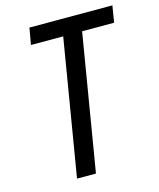

<svg xmlns="http://www.w3.org/2000/svg" viewBox="-111 -814 737 892"><g transform="rotate(-15 257.5 -367.5)"><path d="M148 0 257 -655H102L116 -735H515L502 -655H348L239 0Z"/></g></svg>

Font: Iosevka SS04 Medium
Style: Italic
Weight: 500
Italic angle: -9°
Monospace: yes
Designer: Belleve Invis
Foundry: Belleve Invis
Version: Version 19.0.0; ttfautohint (v1.8.4)